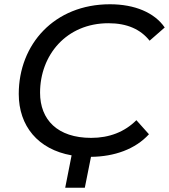

<svg xmlns="http://www.w3.org/2000/svg" viewBox="-20 -728 793 901"><path d="M489 -619C577 -619 640 -590 682 -537L753 -599C705 -669 612 -708 496 -708C235 -708 68 -520 68 -287C68 -137 158 -27 316 1L286 153H378L407 8C517 7 615 -28 679 -98L620 -164C565 -109 493 -81 408 -81C250 -81 168 -166 168 -293C168 -469 291 -619 489 -619Z"/></svg>

Font: AWKNG-Font Medium
Style: Italic
Weight: 500
Italic angle: -11.3°
Designer: Awakening Church
Foundry: Awakening Church
Version: Version 1.700;PS 001.700;hotconv 1.0.88;makeotf.lib2.5.64775